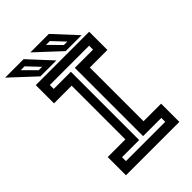

<svg xmlns="http://www.w3.org/2000/svg" viewBox="-278 -951 1054 1054"><g transform="rotate(-45 249.0 -424.0)"><path d="M57.5 0V-141.5H194.5V-558.5H57.5V-700H472V-558.5H335.5V-141.5H472V0ZM112.5 -55H417.5V-85.5H276V-615.5H417.5V-646H112.5V-615.5H245.5V-85.5H112.5ZM429 -716H305.5L163.5 -848H307ZM349 -746.5 283 -816.5H253L322.5 -746.5ZM233 -716H109.5L-32.5 -848H111ZM153 -746.5 87 -816.5H57L126.5 -746.5Z"/></g></svg>

Font: Tourney Thin SemiBold
Style: Regular
Weight: 600
Version: Version 1.015